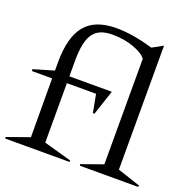

<svg xmlns="http://www.w3.org/2000/svg" viewBox="-139 -843 970 969"><g transform="rotate(20 345.5 -358.0)"><path d="M106.9 -453.1Q106.9 -587.9 159.7 -651.9Q212.4 -715.8 326.2 -715.8Q415 -715.8 523.9 -683.1L581.1 -714.8V-48.8L704.1 -7.8L702.1 0H389.2L387.2 -7.8L502.9 -48.8V-615.2Q484.9 -641.1 431.6 -659.9Q378.4 -678.7 315.9 -678.2Q244.1 -677.7 214.6 -634Q185.1 -590.3 185.1 -491.2V-405.8H413.1L368.2 -271L359.9 -272.9L341.8 -369.1H185.1V-49.8L335 -7.8L333 0H-11.2L-13.2 -7.8L107.9 -50.8L106.9 -366.2H-1L-2.9 -376L106.9 -408.2Z"/></g></svg>

Font: Halibut
Style: Regular
Weight: 400
Designer: Matteo Maggi
Foundry: Collletttivo
Version: Version 3.080 | FøM Fix